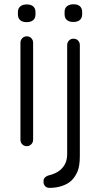

<svg xmlns="http://www.w3.org/2000/svg" viewBox="-20 -692 516 909"><path d="M136.8 -489.8V-30.2Q136.8 -17.8 128 -8.9Q119.2 0 106.8 0Q93.5 0 85.1 -8.9Q76.8 -17.8 76.8 -30.2V-489.8Q76.8 -502.2 85.5 -511.1Q94.2 -520 106.8 -520Q120 -520 128.4 -511.1Q136.8 -502.2 136.8 -489.8ZM106.5 -587.2Q86 -587.2 75.4 -596.8Q64.8 -606.2 64.8 -623.8V-634.5Q64.8 -652.2 76.1 -661.6Q87.5 -671 107.5 -671Q126.8 -671 137.4 -661.5Q148 -652 148 -634.5V-623.8Q148 -606 137.1 -596.6Q126.2 -587.2 106.5 -587.2ZM319 162.2Q301.8 178.8 274.2 188.1Q246.8 197.5 214.2 197.5Q201.2 197.5 193.6 189.2Q186 181 186 170V165.8Q186 154.2 193.8 147.2Q201.5 140.2 212.2 137.8Q234.8 132.8 254.1 120.9Q273.5 109 285.8 88.2Q298 67.5 298 37.2V-478.5Q298 -491 306.4 -499.9Q314.8 -508.8 328 -508.8Q341.2 -508.8 349.6 -499.9Q358 -491 358 -478.5V46Q358 94 347.1 119.5Q336.2 145 319 162.2ZM327.5 -588Q307 -588 296.4 -597.5Q285.8 -607 285.8 -624.5V-635.2Q285.8 -653 297.1 -662.4Q308.5 -671.8 328.5 -671.8Q347.8 -671.8 358.4 -662.2Q369 -652.8 369 -635.2V-624.5Q369 -606.8 358.1 -597.4Q347.2 -588 327.5 -588Z"/></svg>

Font: Quicksand Variable Light
Style: Regular
Weight: 300
Designer: Andrew Paglinawan
Foundry: Andrew Paglinawan
Version: Version 3.004